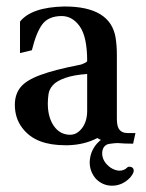

<svg xmlns="http://www.w3.org/2000/svg" viewBox="-20 -448 457 600"><path d="M199.2 -26.9Q220.7 -26.9 236.6 -47.9Q252.4 -68.8 252.4 -102.1V-216.8Q210 -213.9 183.3 -204.3Q156.7 -194.8 145.3 -181.9Q133.8 -168.9 131.6 -153.8Q129.4 -138.7 129.4 -124.5Q129.4 -81.5 148.4 -54.2Q167.5 -26.9 199.2 -26.9ZM295.4 -10.7Q291.5 -12.2 284.2 -16.6Q244.1 4.4 192.4 5.9H184.6Q138.7 5.9 106.4 -6.3Q70.8 -19.5 48.6 -49.6Q26.4 -79.6 26.4 -120.6Q26.4 -152.8 43.7 -174.8Q61 -196.8 105.5 -213.4Q149.9 -230 230 -245.6Q233.9 -246.1 238.8 -248.5Q251.5 -253.4 252.4 -257.3Q252.4 -332.5 229.5 -365.2Q206.5 -397.9 172.4 -397.9Q131.3 -397.5 112.3 -372.1Q93.3 -346.7 79.6 -291L42.5 -282.2V-380.4Q78.1 -425.3 179.7 -427.7H182.6Q325.2 -427.7 341.3 -330.1Q345.2 -304.2 345.2 -278.3V-77.1Q345.2 -56.2 351.1 -45.9Q359.4 -32.2 378.9 -32.2H403.3L396 1Q369.6 1 346.7 -1Q335.4 -0.5 322.3 1.5Q310.1 2.9 303.7 13.2Q299.3 21.5 299.3 31.2Q299.3 56.6 325.2 75.7Q340.3 85.4 354 85.4Q368.7 85 378.4 74.7L382.3 72.8Q397.9 72.8 397.9 85.9Q397.9 93.3 386.7 106.9Q363.3 131.3 332.5 132.3H330.1Q300.8 132.3 279.3 110.4Q260.3 87.9 260.3 59.1Q261.2 25.9 282.7 1Q293 -9.8 295.4 -10.7Z"/></svg>

Font: Quaaykop
Style: Medium
Weight: 500
Designer: Tup Wanders
Foundry: Free font, DO NOT SELL
Version: Version 1.00;July 31, 2023;FontCreator 11.5.0.2430 64-bit